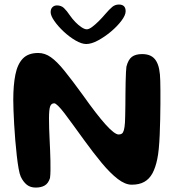

<svg xmlns="http://www.w3.org/2000/svg" viewBox="-20 -824 794 868"><path d="M141.5 24Q117 24 101 11Q85 -2 74 -25Q68.5 -37 64 -62.5Q59.5 -88 55.8 -121.2Q52 -154.5 49 -190.8Q46 -227 44 -262.2Q42 -297.5 41 -326.2Q40 -355 40 -372Q40 -439 49.5 -486.5Q59 -534 83.2 -559.2Q107.5 -584.5 153 -584.5Q183 -584.5 210.2 -565.2Q237.5 -546 271.2 -504.2Q305 -462.5 354 -395Q417 -306 457.5 -261Q498 -216 516.5 -216Q525 -216 530.8 -219.8Q536.5 -223.5 540 -235.5Q543.5 -247.5 545 -271Q545.5 -281.5 546 -302Q546.5 -322.5 546.8 -348.8Q547 -375 547.2 -402.5Q547.5 -430 548 -454.8Q548.5 -479.5 549.5 -497.5Q550.5 -515.5 551.5 -522.5Q559.5 -554.5 576.2 -567Q593 -579.5 622.5 -579.5Q645 -579.5 660.5 -572Q676 -564.5 685.5 -549.2Q695 -534 699.5 -511.5Q704 -489 704.5 -459Q705 -442.5 705.2 -415.2Q705.5 -388 705.2 -354.2Q705 -320.5 704.2 -284.5Q703.5 -248.5 702 -214.2Q700.5 -180 697.8 -151.8Q695 -123.5 691 -105Q683 -66 669 -40.2Q655 -14.5 632.2 -1.8Q609.5 11 575.5 11Q546 11 512 -15.2Q478 -41.5 440 -87.2Q402 -133 360 -191Q333 -228 310.8 -258.8Q288.5 -289.5 271.8 -311.5Q255 -333.5 243 -345.2Q231 -357 225 -357Q212 -357 206.8 -343.2Q201.5 -329.5 201.5 -288Q201.5 -268 202.2 -244.2Q203 -220.5 204.2 -195.2Q205.5 -170 206.5 -144.8Q207.5 -119.5 208 -96.2Q208.5 -73 208.2 -53.2Q208 -33.5 206 -19Q198.5 5 182.2 14.5Q166 24 141.5 24ZM370 -625Q349 -625 321.5 -641Q294 -657 268.2 -681Q242.5 -705 225.8 -729Q209 -753 209 -769Q209 -783.5 217 -791.5Q225 -799.5 237.5 -799.5Q256.5 -799.5 269 -787.8Q281.5 -776 297 -753Q307 -738.5 320.8 -724.2Q334.5 -710 348.5 -700.8Q362.5 -691.5 372.5 -691.5Q382 -691.5 396.5 -702.2Q411 -713 427 -729Q443 -745 456 -760.5Q474.5 -782 487.5 -792.8Q500.5 -803.5 517.5 -803.5Q548 -803.5 548 -773Q548 -755.5 529.2 -730.5Q510.5 -705.5 482 -681.5Q453.5 -657.5 423.2 -641.2Q393 -625 370 -625Z"/></svg>

Font: Gluten Medium
Style: Regular
Weight: 500
Designer: Tyler Finck
Foundry: Etcetera Type Company
Version: Version 1.300